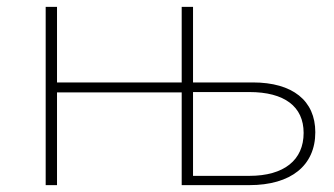

<svg xmlns="http://www.w3.org/2000/svg" viewBox="-20 -539 972 559"><path d="M542 -299V-519H509V-299H146V-519H113V0H146V-270H509V0H706C827 0 898 -57 898 -154C898 -246 832 -299 716 -299ZM542 -27V-271H706C808 -271 864 -229 864 -152C864 -73 807 -27 706 -27Z"/></svg>

Font: Talent ExtraLight
Style: Regular
Weight: 200
Designer: Mike Powis
Version: Version 1.001;hotconv 1.0.109;makeotfexe 2.5.65596